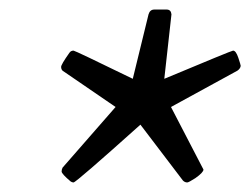

<svg xmlns="http://www.w3.org/2000/svg" viewBox="-20 -754 524 402"><path d="M372 -372Q367 -372 363 -376L274 -493Q139 -372 134 -372Q131 -372 128 -374Q109 -390 109 -395Q109 -399 111 -403L222 -530L111 -606Q108 -609 108 -614Q108 -619 125 -643Q128 -648 134 -648Q137 -648 258 -589L291 -724Q294 -734 303 -734H329Q338 -734 339 -724L324 -589Q465 -648 468 -648Q474 -648 479 -633Q484 -618 484 -616Q483 -610 477 -606L338 -530L406 -399Q406 -393 389 -381Q375 -372 372 -372Z"/></svg>

Font: YamahaIndonesia935. App
Style: Italic
Weight: 400
Italic angle: -10°
Designer: Dalton Maag Ltd
Foundry: Dalton Maag Ltd
Version: Version 1.002; January 01, 2024; Regular/Italic